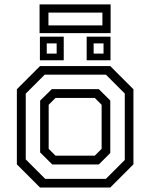

<svg xmlns="http://www.w3.org/2000/svg" viewBox="-20 -834 668 854"><path d="M158 0 55 -103V-437L158 -540H470.5L573.5 -437V-103L470.5 0ZM181 -38.5H451L535 -122.5V-418L451 -502H179L94.5 -417.5V-125ZM212.5 -102.5 158.5 -156V-386.5L210.5 -437.5H419.5L470.5 -387V-153.5L419.5 -102.5ZM227 -141.5H401.5L432 -172V-368L401.5 -398.5H227L196.5 -368V-172ZM365.5 -566V-671H471.5V-566ZM157.5 -566V-671H263.5V-566ZM188 -595.5H232V-641H188ZM396.5 -595.5H440.5V-641H396.5ZM156 -686.5V-814.5H472V-686.5ZM195.5 -721H435.5V-778H195.5Z"/></svg>

Font: Tourney
Style: Regular
Weight: 400
Designer: Tyler Finck
Foundry: Etcetera Type Co
Version: Version 1.015